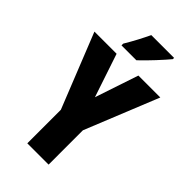

<svg xmlns="http://www.w3.org/2000/svg" viewBox="-279 -1005 1084 1084"><g transform="rotate(45 263.0 -463.5)"><path d="M423 -917V-927H241C220 -883 195 -834 163 -781V-767H282C332 -814 395 -883 423 -917ZM264 -454 177 -714H0L178 -268V0H348V-274L526 -714H351Z"/></g></svg>

Font: Noto Sans Armenian ExtraCondensed Black
Style: Regular
Weight: 900
Width: 2
Designer: Monotype Design Team
Foundry: Monotype Imaging Inc.
Version: Version 2.008